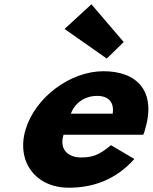

<svg xmlns="http://www.w3.org/2000/svg" viewBox="-20 -860 712 895"><path d="M406.1 -840 280.9 -725 477.8 -587 556.7 -664ZM648.1 -232C650.9 -238 654.1 -249 656.2 -256C709.8 -436 618.2 -528 462.2 -528C307.2 -528 143.9 -406 99.2 -256C54.9 -107 145.5 15 300.5 15C414.5 15 519.6 -22 606.4 -119L497.5 -183C440.8 -137 412.5 -126 355.5 -126C310.5 -126 252.6 -153 276.1 -232ZM310.3 -330C327.3 -377 372 -413 433 -413C485 -413 513.3 -384 505.3 -330Z"/></svg>

Font: Hussar
Style: BdOblThree
Weight: 700
Foundry: Cannot Into Space Fonts
Version: Version 2.00